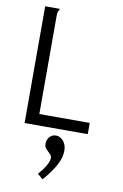

<svg xmlns="http://www.w3.org/2000/svg" viewBox="-98 -678 645 1009"><g transform="rotate(10 225.0 -174.0)"><path d="M59 -623H136V-616Q130 -610 128.5 -603Q127 -596 127 -579V-60H396V0H59ZM203 275 174 250Q197 226 212 200Q227 174 227 157Q227 145 216.5 135.5Q206 126 196 115Q186 104 186 88Q186 66 199.5 51Q213 36 234 36Q255 36 272.5 55.5Q290 75 290 108Q290 144 268 185Q246 226 203 275Z"/></g></svg>

Font: Inconsolata SemiCondensed
Style: Regular
Weight: 400
Width: 4
Monospace: yes
Designer: Raph Levien, Cyreal, Brenton Simpson
Foundry: Raph Levien, Cyreal, Google
Version: Version 3.001; ttfautohint (v1.8.2.53-6de2)